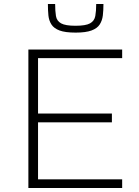

<svg xmlns="http://www.w3.org/2000/svg" viewBox="-20 -934 690 954"><path d="M121 0V-688H587V-645H169V-370H536V-326H169V-43H587V0ZM356 -772Q304 -772 276 -782.5Q248 -793 235.5 -812.5Q223 -832 220.5 -857.5Q218 -883 218 -914H254Q254 -879 258 -854.5Q262 -830 283.5 -818Q305 -806 355 -806Q406 -806 427.5 -818Q449 -830 453.5 -854.5Q458 -879 458 -914H494Q494 -883 491 -857.5Q488 -832 475.5 -812.5Q463 -793 434.5 -782.5Q406 -772 356 -772Z"/></svg>

Font: Saira SemiExpanded ExtraLight
Style: Regular
Weight: 250
Width: 6
Designer: Hector Gatti with collaboration of the Omnibus-Type team
Foundry: Omnibus-Type
Version: Version 1.101